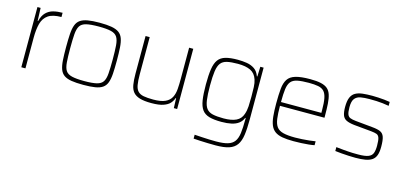

<svg xmlns="http://www.w3.org/2000/svg" viewBox="-64 -941 3306 1571"><g transform="rotate(15 1589.0 -156.0)"><path d="M100 0V-510H127L131 -401H135Q147 -449 172.5 -474.5Q198 -500 233.5 -509Q269 -518 311 -518V-482Q238 -482 200 -456Q162 -430 148.5 -380Q135 -330 135 -259V0Z M626 8Q565 8 525.5 1.5Q486 -5 462.5 -21.5Q439 -38 428 -68Q417 -98 414 -143.5Q411 -189 411 -254Q411 -319 414 -365Q417 -411 428 -441Q439 -471 462.5 -487.5Q486 -504 525.5 -511Q565 -518 626 -518Q687 -518 726.5 -511Q766 -504 789.5 -487.5Q813 -471 824 -441Q835 -411 838 -365Q841 -319 841 -254Q841 -189 838 -143.5Q835 -98 824 -68Q813 -38 789.5 -21.5Q766 -5 726.5 1.5Q687 8 626 8ZM626 -24Q694 -24 731 -33Q768 -42 783.5 -66Q799 -90 802.5 -135.5Q806 -181 806 -254Q806 -327 802.5 -373Q799 -419 783.5 -443.5Q768 -468 731 -477Q694 -486 626 -486Q559 -486 521.5 -477Q484 -468 468.5 -443.5Q453 -419 449.5 -373Q446 -327 446 -254Q446 -181 449.5 -135.5Q453 -90 468.5 -66Q484 -42 521.5 -33Q559 -24 626 -24Z M1203 8Q1142 8 1105 -3Q1068 -14 1048.5 -37Q1029 -60 1022.5 -98Q1016 -136 1016 -190V-510H1051V-195Q1051 -140 1057 -106Q1063 -72 1080 -54Q1097 -36 1128.5 -30Q1160 -24 1210 -24Q1276 -24 1312 -41Q1348 -58 1363.5 -88.5Q1379 -119 1382 -159.5Q1385 -200 1385 -246V-510H1420V0H1392L1389 -83H1385Q1377 -59 1359 -38.5Q1341 -18 1304 -5Q1267 8 1203 8Z M1800 206Q1768 206 1733.5 205Q1699 204 1667.5 202.5Q1636 201 1613 199V166Q1642 168 1674.5 170Q1707 172 1738 173Q1769 174 1795 174Q1857 174 1894 163Q1931 152 1950 126Q1969 100 1975 54.5Q1981 9 1981 -60V-74H1977Q1965 -44 1941 -26Q1917 -8 1881 0Q1845 8 1796 8Q1732 8 1692.5 -3.5Q1653 -15 1632 -43.5Q1611 -72 1603 -123.5Q1595 -175 1595 -255Q1595 -335 1603 -386.5Q1611 -438 1632 -466.5Q1653 -495 1692.5 -506.5Q1732 -518 1796 -518Q1836 -518 1873 -512Q1910 -506 1938.5 -486.5Q1967 -467 1981 -427H1985L1988 -510H2016V-72Q2016 7 2008.5 60.5Q2001 114 1978.5 146Q1956 178 1913.5 192Q1871 206 1800 206ZM1806 -24Q1873 -24 1912.5 -43Q1952 -62 1966 -105Q1977 -136 1979 -172.5Q1981 -209 1981 -255Q1981 -300 1979.5 -335.5Q1978 -371 1969 -398Q1953 -447 1912.5 -466.5Q1872 -486 1806 -486Q1749 -486 1714 -478Q1679 -470 1661 -446.5Q1643 -423 1636.5 -377Q1630 -331 1630 -255Q1630 -179 1636.5 -133Q1643 -87 1661 -63.5Q1679 -40 1714 -32Q1749 -24 1806 -24Z M2407 8Q2350 8 2311.5 1Q2273 -6 2249 -23.5Q2225 -41 2212.5 -71Q2200 -101 2195.5 -146Q2191 -191 2191 -254Q2191 -329 2196 -379.5Q2201 -430 2221 -460.5Q2241 -491 2286 -504.5Q2331 -518 2410 -518Q2465 -518 2500.5 -510Q2536 -502 2556.5 -484.5Q2577 -467 2587 -436.5Q2597 -406 2600 -361.5Q2603 -317 2603 -256V-243H2226Q2226 -177 2232 -134Q2238 -91 2256 -67Q2274 -43 2311.5 -33.5Q2349 -24 2412 -24Q2439 -24 2470 -26Q2501 -28 2530.5 -31Q2560 -34 2583 -38V-5Q2564 -1 2534.5 2Q2505 5 2472 6.5Q2439 8 2407 8ZM2568 -255V-296Q2568 -360 2560.5 -398Q2553 -436 2535 -455Q2517 -474 2485.5 -480Q2454 -486 2407 -486Q2346 -486 2309.5 -478.5Q2273 -471 2255 -449Q2237 -427 2231.5 -385.5Q2226 -344 2226 -275H2588Z M2932 8Q2906 8 2874.5 6.5Q2843 5 2813 2.5Q2783 0 2759 -3V-36Q2794 -32 2818 -30Q2842 -28 2861.5 -26.5Q2881 -25 2900.5 -24.5Q2920 -24 2946 -24Q3004 -24 3032 -35Q3060 -46 3069 -70Q3078 -94 3078 -133Q3078 -179 3071 -199.5Q3064 -220 3047.5 -226Q3031 -232 3001 -235L2853 -249Q2809 -254 2785 -266Q2761 -278 2752 -304Q2743 -330 2743 -373Q2743 -423 2755.5 -452.5Q2768 -482 2793 -496Q2818 -510 2854 -514Q2890 -518 2936 -518Q2959 -518 2985.5 -516.5Q3012 -515 3038 -512.5Q3064 -510 3085 -506V-473Q3056 -478 3030.5 -481Q3005 -484 2978.5 -485Q2952 -486 2919 -486Q2878 -486 2846 -480.5Q2814 -475 2796 -453Q2778 -431 2778 -380Q2778 -340 2785 -320.5Q2792 -301 2809.5 -294Q2827 -287 2857 -284L3000 -270Q3046 -266 3070 -255Q3094 -244 3103.5 -216.5Q3113 -189 3113 -133Q3113 -89 3103 -61.5Q3093 -34 3071 -19Q3049 -4 3014.5 2Q2980 8 2932 8Z"/></g></svg>

Font: Saira Thin
Style: Regular
Weight: 100
Designer: Hector Gatti with collaboration of the Omnibus-Type team
Foundry: Omnibus-Type
Version: Version 1.101